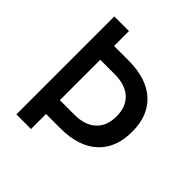

<svg xmlns="http://www.w3.org/2000/svg" viewBox="-187 -827 961 961"><g transform="rotate(45 293.0 -346.5)"><path d="M76.7 0V-693.4H180.2V-587.9H282.2Q409.2 -587.9 478.8 -525.4Q548.3 -462.9 548.3 -348.6Q548.3 -232.9 478.8 -169.7Q409.2 -106.4 282.2 -106.4H180.2V0ZM282.2 -490.2H180.2V-204.1H282.2Q356.9 -204.1 397.7 -241.7Q438.5 -279.3 438.5 -347.2Q438.5 -415.5 397.7 -452.9Q356.9 -490.2 282.2 -490.2Z"/></g></svg>

Font: Caskaydia Cove Medium
Style: Regular
Weight: 500
Monospace: yes
Designer: Aaron Bell
Foundry: Saja Typeworks
Version: Version 4.300; ttfautohint (v1.8.3)